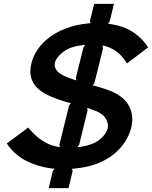

<svg xmlns="http://www.w3.org/2000/svg" viewBox="-20 -859 784 989"><path d="M656 -202Q647 -165 624.5 -129.5Q602 -94 566.5 -65Q531 -36 481 -16.5Q431 3 366 9Q363 10 358.5 10Q354 10 351 10L354 22L333 110H231L252 22L262 10Q259 10 254.5 9.5Q250 9 247 9Q175 0 115 -30.5Q55 -61 15 -120L125 -202Q163 -157 198.5 -134Q234 -111 276 -103Q279 -102 282.5 -102Q286 -102 289 -101L286 -114L336 -316L345 -327Q342 -329 336 -330Q330 -331 328 -332Q321 -334 315 -335.5Q309 -337 305 -339Q262 -352 227.5 -368.5Q193 -385 170.5 -407.5Q148 -430 140 -461Q132 -492 142 -534Q151 -571 174.5 -605Q198 -639 234.5 -666.5Q271 -694 320.5 -713Q370 -732 431 -738Q435 -739 439 -739Q443 -739 447 -739L443 -750L465 -839H567L545 -749L536 -737Q542 -737 550 -735Q676 -717 743 -615L634 -532Q613 -567 586 -589Q559 -611 521 -622Q518 -623 514 -623.5Q510 -624 508 -625L511 -611L466 -430L457 -420Q463 -418 471 -416Q479 -414 482 -413Q503 -407 518 -402Q609 -373 640.5 -320Q672 -267 656 -202ZM419 -628Q417 -628 413 -628Q409 -628 407 -627Q341 -619 305.5 -591.5Q270 -564 263 -537Q257 -511 278 -489.5Q299 -468 363 -448Q365 -447 368 -446.5Q371 -446 373 -445L371 -459L410 -615ZM534 -197Q541 -223 523 -251Q505 -279 447 -297Q447 -298 443.5 -299Q440 -300 439 -300Q438 -300 434 -301.5Q430 -303 429 -303L431 -290L388 -114L379 -101Q381 -102 385 -102Q389 -102 391 -102Q457 -112 491.5 -138.5Q526 -165 534 -197Z"/></svg>

Font: TypoPRO Sinkin Sans
Style: 500 Medium Italic
Weight: 500
Italic angle: -112°
Designer: Keith Bates
Foundry: K-Type
Version: Sinkin Sans (version 1.0)  by Keith Bates   •   © 2014   www